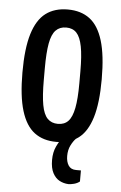

<svg xmlns="http://www.w3.org/2000/svg" viewBox="-52 -577 501 796"><g transform="rotate(5 198.0 -178.5)"><path d="M198 12Q143 12 106.5 -15.5Q70 -43 51.5 -103.5Q33 -164 33 -263Q33 -363 51.5 -423.5Q70 -484 106.5 -511.5Q143 -539 198 -539Q253 -539 289.5 -511.5Q326 -484 344.5 -423.5Q363 -363 363 -263Q363 -164 344.5 -103.5Q326 -43 289.5 -15.5Q253 12 198 12ZM198 -63Q225 -63 241 -80Q257 -97 264.5 -135.5Q272 -174 272 -238V-288Q272 -353 264.5 -391.5Q257 -430 241 -447Q225 -464 198 -464Q171 -464 154.5 -447Q138 -430 131 -391.5Q124 -353 124 -288V-238Q124 -174 131 -135.5Q138 -97 154.5 -80Q171 -63 198 -63ZM263 182Q243 181 226 172Q209 163 198 142.5Q187 122 187 88Q187 56 198.5 31.5Q210 7 225 -12H278V-8Q267 3 257.5 22Q248 41 248 66Q248 90 258 105.5Q268 121 290 121H310V167Q300 175 286.5 178.5Q273 182 263 182Z"/></g></svg>

Font: Archivo ExtraCondensed Medium
Style: Regular
Weight: 500
Width: 2
Designer: Hector Gatti
Foundry: Omnibus-Type
Version: Version 2.001